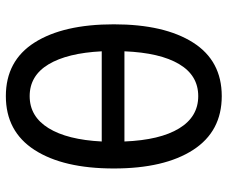

<svg xmlns="http://www.w3.org/2000/svg" viewBox="-80 -684 774 653"><g transform="rotate(-90 306.5 -357.0)"><path d="M60.5 -356.4Q60.5 -528.3 123.5 -626Q186.5 -723.6 306.6 -723.6Q426.8 -723.6 488.8 -626Q550.8 -528.3 550.8 -356.4Q550.8 -184.6 488.8 -86.9Q426.8 10.7 306.6 10.7Q186.5 10.7 123.5 -86.9Q60.5 -184.6 60.5 -356.4ZM306.6 -69.3Q377 -69.3 415.5 -134.3Q454.1 -199.2 459 -320.3H152.3Q157.2 -199.2 196.8 -134.3Q236.3 -69.3 306.6 -69.3ZM459 -397.5Q453.1 -514.6 414.6 -578.6Q376 -642.6 306.6 -642.6Q237.3 -642.6 197.8 -578.6Q158.2 -514.6 152.3 -397.5Z"/></g></svg>

Font: jf-openhuninn-2.0
Style: Regular
Weight: 400
Designer: [Kosugi Maru]
Designed by MOTOYA      

[Varela Round]
Joe Prince (Latin component); Avraham Cornfeld (Hebrew component)
Foundry: justfont CO.,LTD.
Version: 2.0